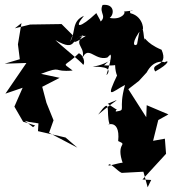

<svg xmlns="http://www.w3.org/2000/svg" viewBox="-20 -592 734 814"><path d="M621 171 584 169 684 60 679 -4 629 5 651 -83 694 -107 602 -146 600 -95 524 -214 569 -249 602 -285C628 -334 663 -333 678 -328C697 -340 700 -323 638 -289C613 -328 698 -305 665 -381C592 -411 593 -445 592 -421C582 -527 570 -456 561 -404C546 -392 535 -413 583 -473C589 -449 594 -521 533 -536C521 -556 577 -549 505 -543C516 -539 495 -506 445 -516C466 -532 465 -577 415 -571C397 -535 442 -522 395 -492C431 -475 384 -538 389 -537C319 -471 291 -471 336 -525C281 -501 303 -455 277 -415L288 -443L241 -490L108 -488L43 -472L71 -494L56 -404L64 -341L0 -322L92 -325L3 -195L76 -220L41 -140L78 -76L129 -60L120 -53L85 -80L103 -75L143 -69L141 -36L258 -9L308 34L188 -29L207 -82L177 -156L159 -224L233 -262L154 -279C249 -315 199 -285 288 -293C240 -331 252 -304 314 -366C331 -362 343 -327 333 -317C327 -328 228 -408 215 -422C314 -365 273 -440 344 -440C257 -382 309 -440 334 -442C284 -398 356 -395 323 -330C351 -413 378 -332 435 -348C470 -379 421 -357 474 -348C466 -398 471 -339 446 -371C463 -353 422 -258 434 -276C461 -311 393 -309 372 -309C450 -321 474 -365 421 -315C511 -309 499 -342 468 -316C470 -239 520 -233 480 -280C425 -165 452 -201 510 -232C479 -121 519 -127 471 -119C469 -138 499 -109 437 -152C503 -179 478 -175 396 -106C456 -189 428 -115 444 -67C414 -51 492 -103 481 6C527 26 467 9 502 104C523 86 445 112 440 110C441 89 479 135 496 141L588 136L606 202Z"/></svg>

Font: Hussar Lance
Style: Regular
Weight: 700
Foundry: Cannot Into Space Fonts, PlusOne Fonts
Version: Version 2.27